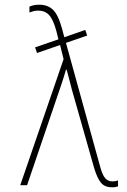

<svg xmlns="http://www.w3.org/2000/svg" viewBox="-20 -786 540 815"><path d="M455 9Q465 9 470.5 8Q476 7 481 5V-20Q471 -16 457 -16Q439 -16 427 -29Q415 -42 405 -79L260 -604L350 -635L342 -659L253 -628L244 -662Q227 -724 204.5 -745Q182 -766 147 -766Q132 -766 122 -763.5Q112 -761 105 -758V-733Q113 -736 122 -738.5Q131 -741 142 -741Q171 -741 188.5 -722Q206 -703 219 -655L228 -619L129 -585L137 -561L235 -595L250 -535L66 0H95L241 -429Q246 -445 251 -460Q256 -475 260 -490H263Q268 -473 273 -452.5Q278 -432 285 -406L379 -75Q392 -31 408 -11Q424 9 455 9Z"/></svg>

Font: Noto Sans Mono UI Condensed Thin
Style: Regular
Weight: 250
Width: 3
Designer: Monotype Design team
Foundry: Monotype Imaging Inc.
Version: 1.000